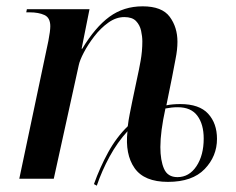

<svg xmlns="http://www.w3.org/2000/svg" viewBox="-20 -565 746 607"><path d="M277 17Q296 -36 322 -83.5Q348 -131 384 -166Q386 -184 390 -204Q394 -224 398 -244L414 -320Q419 -342 424.5 -372.5Q430 -403 430 -434Q430 -450 426 -468Q422 -486 410 -498.5Q398 -511 373 -511Q347 -511 322.5 -493.5Q298 -476 278 -450Q258 -424 245 -399Q232 -374 229 -359L150 0H41L133 -436Q139 -467 139 -482Q139 -509 120.5 -517.5Q102 -526 74 -526H63L65 -536H263L238 -411H240Q281 -479 326 -512Q371 -545 431 -545Q492 -545 516.5 -512Q541 -479 541 -433Q541 -408 535 -378.5Q529 -349 524 -321L506 -232Q515 -234 526.5 -235Q538 -236 550 -236Q610 -236 638 -205.5Q666 -175 666 -126Q666 -71 627 -30.5Q588 10 511 10Q436 10 405.5 -33.5Q375 -77 383 -150Q351 -115 326.5 -70Q302 -25 286 22ZM541 -5Q578 -5 601 -39.5Q624 -74 624 -127Q624 -172 604 -199Q584 -226 542 -226Q532 -226 522.5 -225Q513 -224 503 -222Q487 -149 487 -100Q487 -58 498.5 -31.5Q510 -5 541 -5Z"/></svg>

Font: Noto Serif Display Medium
Style: Italic
Weight: 500
Italic angle: -12°
Designer: Monotype Design Team
Foundry: Monotype Imaging Inc.
Version: Version 2.009